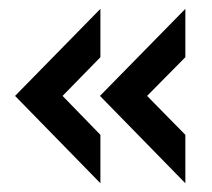

<svg xmlns="http://www.w3.org/2000/svg" viewBox="-20 -482 482 436"><path d="M14.2 -264.2 208 -461.9V-352.1L122.1 -264.2L208 -175.8V-65.9ZM207 -264.2 400.9 -461.9V-352.1L314 -264.2L400.9 -175.8V-65.9Z"/></svg>

Font: D-DIN Condensed
Style: DINCondensed-Bold
Weight: 700
Width: 3
Designer: Charles Nix
Foundry: Datto Inc.
Version: Version 1.10